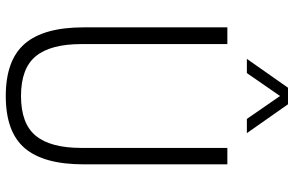

<svg xmlns="http://www.w3.org/2000/svg" viewBox="-192 -792 994 649"><g transform="rotate(90 304.5 -468.0)"><path d="M305 9Q184 9 128.5 -55Q73 -119 73 -254V-740H129.5V-246.5Q129.5 -142.5 170.5 -92.5Q211.5 -42.5 305 -42.5Q398.5 -42.5 439.5 -92.5Q480.5 -142.5 480.5 -246.5V-740H536V-254Q536 -119 481.2 -55Q426.5 9 305 9ZM179.5 -806 277 -945H333L430.5 -806H382.5L305 -918L227.5 -806Z"/></g></svg>

Font: Encode Sans Condensed Condensed Light
Style: Regular
Weight: 300
Width: 3
Designer: Multiple Designers
Foundry: Impallari Type
Version: Version 3.000; ttfautohint (v1.8.3) -l 8 -r 50 -G 200 -x 14 